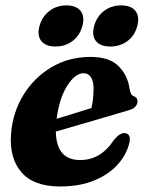

<svg xmlns="http://www.w3.org/2000/svg" viewBox="-20 -680 539 712"><path d="M460.5 -154Q451.5 -110.5 419 -72.8Q386.5 -35 332 -11.8Q277.5 11.5 203 11.5Q104.5 11.5 59.2 -41.5Q14 -94.5 21 -183.5Q27 -262.5 66.5 -327.2Q106 -392 170.5 -430.5Q235 -469 316 -469Q386 -469 420.2 -434.2Q454.5 -399.5 461 -348Q464.5 -327 476.5 -323Q489.5 -318.5 490 -304.5Q490 -294 482.2 -284.8Q474.5 -275.5 453.5 -270Q426 -262 379.5 -248.2Q333 -234.5 281.2 -219.5Q229.5 -204.5 187 -192Q189 -86.5 277.5 -86.5Q354.5 -86.5 403 -162Q425.5 -188 442.5 -186.5Q465.5 -184.5 460.5 -154ZM290 -408.5Q258.5 -408.5 229 -361.5Q199.5 -314.5 190 -239.5Q222.5 -249.5 257.5 -260.2Q292.5 -271 319 -279.5Q326.5 -309 327 -352Q327 -378 317.5 -393.2Q308 -408.5 290 -408.5ZM186 -507.5Q149.5 -507.5 133.2 -527.8Q117 -548 126.5 -583.5Q136 -618.5 163 -639.2Q190 -660 226.5 -660Q263 -660 279 -639.2Q295 -618.5 285.5 -583.5Q276 -548.5 249.2 -528Q222.5 -507.5 186 -507.5ZM388.5 -507.5Q352 -507.5 335.8 -527.8Q319.5 -548 329 -583.5Q338.5 -618.5 365.5 -639.2Q392.5 -660 429 -660Q466.5 -660 482.5 -639.2Q498.5 -618.5 489 -583.5Q480 -548.5 453 -528Q426 -507.5 388.5 -507.5Z"/></svg>

Font: Fraunces 72pt Soft
Style: Bold Italic
Weight: 700
Italic angle: -16°
Version: Version 1.000;[b76b70a41]